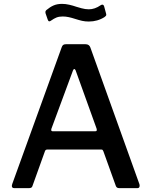

<svg xmlns="http://www.w3.org/2000/svg" viewBox="-20 -970 781 990"><path d="M41 -12 43 -21 298 -726Q301 -735 306 -738.5Q311 -742 320 -742H421Q440 -742 446 -725L699 -20Q700 -18 700 -13Q700 0 689 0H594Q581 0 577 -12L513 -190Q511 -195 509 -197Q507 -199 501 -199H224Q215 -199 212 -191L147 -10Q144 0 130 0H53Q41 0 41 -12ZM470 -293Q477 -293 478.5 -296.5Q480 -300 478 -307L370 -607Q367 -614 363 -614Q359 -614 356 -606L245 -306L244 -300Q244 -293 253 -293ZM438 -859Q419 -859 403.5 -862.5Q388 -866 366 -873Q351 -878 335 -881.5Q319 -885 304 -885Q285 -885 272 -880Q259 -875 242 -863Q238 -860 234 -860Q229 -860 226 -869L215 -901Q214 -904 214 -908Q214 -913 219 -918Q238 -934 256.5 -942Q275 -950 300 -950Q318 -950 337.5 -945.5Q357 -941 374 -935Q380 -933 400 -927.5Q420 -922 438 -922Q469 -922 499 -943Q503 -946 508 -946Q514 -946 517 -937L527 -900Q528 -898 528 -894Q528 -888 519 -882Q483 -859 438 -859Z"/></svg>

Font: Libre Franklin Medium
Style: Regular
Weight: 500
Designer: Pablo Impallari, Rodrigo Fuenzalida
Foundry: Impallari Type
Version: Version 1.002; ttfautohint (v1.5)